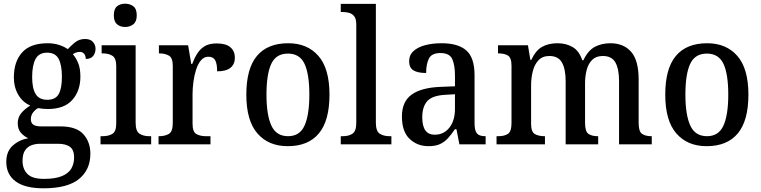

<svg xmlns="http://www.w3.org/2000/svg" viewBox="-20 -781 4118 1039"><path d="M215 238Q115 238 64.5 200.5Q14 163 14 95Q14 38 49.5 6.5Q85 -25 133 -33Q112 -42 94 -61.5Q76 -81 76 -114Q76 -145 94 -167.5Q112 -190 144 -210Q103 -227 79 -268Q55 -309 55 -362Q55 -448 100 -497.5Q145 -547 238 -547Q272 -547 300.5 -537.5Q329 -528 347 -515Q361 -531 384.5 -550.5Q408 -570 440 -570Q469 -570 483 -554Q497 -538 497 -517Q497 -495 484.5 -478.5Q472 -462 444 -462Q444 -478 436 -489Q428 -500 412 -500Q400 -500 391 -496.5Q382 -493 374 -488Q392 -467 403.5 -438.5Q415 -410 415 -366Q415 -290 371.5 -240.5Q328 -191 238 -191Q227 -191 211 -192.5Q195 -194 186 -196Q171 -188 159 -172.5Q147 -157 147 -136Q147 -116 160 -106.5Q173 -97 204 -97H307Q393 -97 431 -55Q469 -13 469 51Q469 138 407 188Q345 238 215 238ZM236 -241Q280 -241 297.5 -271.5Q315 -302 315 -365Q315 -430 297 -463Q279 -496 235 -496Q191 -496 172.5 -462Q154 -428 154 -364Q154 -303 173 -272Q192 -241 236 -241ZM218 187Q279 187 315 172Q351 157 366 131Q381 105 381 71Q381 30 358.5 13.5Q336 -3 293 -3H197Q173 -3 151.5 4.5Q130 12 116 32Q102 52 102 90Q102 133 128 160Q154 187 218 187Z M657 -635Q631 -635 613.5 -649.5Q596 -664 596 -698Q596 -733 613.5 -747Q631 -761 657 -761Q683 -761 701.5 -747Q720 -733 720 -698Q720 -664 701.5 -649.5Q683 -635 657 -635ZM524 0V-44H536Q567 -44 588 -56.5Q609 -69 609 -113V-423Q609 -466 588.5 -479Q568 -492 538 -492H530V-536H714V-117Q714 -71 735 -57.5Q756 -44 787 -44H798V0Z M838 0V-44H841Q873 -44 894 -56.5Q915 -69 915 -116V-424Q915 -468 894 -480Q873 -492 843 -492H840V-536H998L1015 -435H1020Q1032 -467 1048 -492Q1064 -517 1088.5 -531.5Q1113 -546 1153 -546Q1203 -546 1227 -525Q1251 -504 1251 -469Q1251 -434 1227.5 -414.5Q1204 -395 1155 -395Q1155 -436 1144.5 -455Q1134 -474 1107 -474Q1084 -474 1067.5 -454.5Q1051 -435 1041 -403.5Q1031 -372 1026.5 -337Q1022 -302 1022 -271V-111Q1022 -67 1043 -55.5Q1064 -44 1093 -44H1119V0Z M1537 10Q1433 10 1373 -59Q1313 -128 1313 -269Q1313 -410 1370.5 -478.5Q1428 -547 1540 -547Q1643 -547 1703 -478.5Q1763 -410 1763 -269Q1763 -128 1705.5 -59Q1648 10 1537 10ZM1539 -44Q1602 -44 1628 -101.5Q1654 -159 1654 -269Q1654 -380 1628 -435.5Q1602 -491 1538 -491Q1474 -491 1448 -435.5Q1422 -380 1422 -269Q1422 -159 1448.5 -101.5Q1475 -44 1539 -44Z M1824 0V-44H1836Q1867 -44 1887.5 -57.5Q1908 -71 1908 -117V-649Q1908 -678 1897.5 -692Q1887 -706 1870.5 -711Q1854 -716 1836 -716H1824V-760H2014V-117Q2014 -71 2035 -57.5Q2056 -44 2087 -44H2098V0Z M2299 10Q2238 10 2196.5 -29.5Q2155 -69 2155 -151Q2155 -231 2207.5 -269Q2260 -307 2365 -311L2442 -314V-373Q2442 -428 2427.5 -461Q2413 -494 2363 -494Q2316 -494 2301 -464Q2286 -434 2286 -386Q2240 -386 2217 -400.5Q2194 -415 2194 -449Q2194 -483 2217.5 -504.5Q2241 -526 2280.5 -536.5Q2320 -547 2370 -547Q2459 -547 2503.5 -508Q2548 -469 2548 -374V-116Q2548 -74 2561 -59Q2574 -44 2605 -44H2608V0H2466L2450 -82H2442Q2423 -54 2404.5 -33.5Q2386 -13 2361.5 -1.5Q2337 10 2299 10ZM2332 -52Q2382 -52 2412 -90.5Q2442 -129 2442 -191V-271L2389 -268Q2319 -264 2292 -233.5Q2265 -203 2265 -146Q2265 -52 2332 -52Z M2667 0V-44H2678Q2709 -44 2728.5 -56.5Q2748 -69 2748 -116V-425Q2748 -469 2728.5 -480.5Q2709 -492 2678 -492H2675V-536H2837L2850 -457H2855Q2879 -508 2913.5 -527.5Q2948 -547 2997 -547Q3043 -547 3078.5 -526.5Q3114 -506 3131 -455H3137Q3162 -508 3199 -527.5Q3236 -547 3283 -547Q3355 -547 3395.5 -500.5Q3436 -454 3436 -351V-116Q3436 -69 3454.5 -56.5Q3473 -44 3504 -44H3507V0H3330V-342Q3330 -407 3310.5 -442.5Q3291 -478 3242 -478Q3206 -478 3185 -457.5Q3164 -437 3155 -403.5Q3146 -370 3146 -331V-116Q3146 -69 3164.5 -56.5Q3183 -44 3214 -44H3217V0H3041V-342Q3041 -407 3021 -442.5Q3001 -478 2953 -478Q2916 -478 2894.5 -455.5Q2873 -433 2863.5 -396.5Q2854 -360 2854 -318V-111Q2854 -67 2874.5 -55.5Q2895 -44 2926 -44H2929V0Z M3804 10Q3700 10 3640 -59Q3580 -128 3580 -269Q3580 -410 3637.5 -478.5Q3695 -547 3807 -547Q3910 -547 3970 -478.5Q4030 -410 4030 -269Q4030 -128 3972.5 -59Q3915 10 3804 10ZM3806 -44Q3869 -44 3895 -101.5Q3921 -159 3921 -269Q3921 -380 3895 -435.5Q3869 -491 3805 -491Q3741 -491 3715 -435.5Q3689 -380 3689 -269Q3689 -159 3715.5 -101.5Q3742 -44 3806 -44Z"/></svg>

Font: Noto Serif Khmer SemiCondensed Medium
Style: Regular
Weight: 500
Width: 4
Designer: Danh Hong and the Monotype Design Team
Foundry: Monotype Imaging Inc.
Version: Version 2.004; ttfautohint (v1.8.4.7-5d5b)